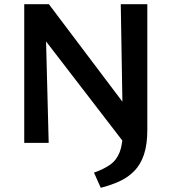

<svg xmlns="http://www.w3.org/2000/svg" viewBox="-20 -678 814 911"><path d="M569 0 135 -564 137 -658H212L623 -113ZM95 0V-658H194L211 0ZM458 213 426 141Q472 125 502.5 103.5Q533 82 548 43.5Q563 5 563 -62L553 -658H679V-62Q679 8 663 55.5Q647 103 617 133.5Q587 164 546.5 182.5Q506 201 458 213Z"/></svg>

Font: Ysabeau
Style: Bold
Weight: 700
Designer: Christian Thalmann (Catharsis Fonts)
Version: Version 2.000;gftools[0.9.27.dev2+g8671c4b]